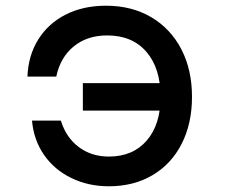

<svg xmlns="http://www.w3.org/2000/svg" viewBox="-20 -636 790 672"><path d="M652 -297Q652 -392 614.5 -464Q577 -536 509 -576Q441 -616 351 -616Q271 -616 210 -585Q149 -554 114 -498Q79 -442 76 -368H177Q191 -435 238 -473.5Q285 -512 355 -512Q443 -512 492.5 -454.5Q542 -397 542 -297Q542 -200 493.5 -144Q445 -88 361 -88Q300 -88 255.5 -121.5Q211 -155 193 -214H92Q98 -146 134 -94Q170 -42 229.5 -13Q289 16 361 16Q448 16 514 -23Q580 -62 616 -133Q652 -204 652 -297ZM554 -345H270V-249H554Z"/></svg>

Font: Martian Mono sWd Rg
Style: Regular
Weight: 400
Width: 6
Monospace: yes
Designer: Roman Shamin
Foundry: Evil Martians
Version: Version 1.000